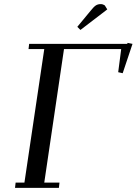

<svg xmlns="http://www.w3.org/2000/svg" viewBox="-20 -916 666 936"><path d="M53.2 0 56.2 -25.9H99.1L195.8 -676.8H119.1L122.1 -702.1H600.1L602.1 -707L626 -702.1L578.1 -559.1L556.2 -564L570.8 -676.8H292L195.8 -25.9H270L267.1 0ZM356.9 -785.2 421.9 -863.8Q437 -882.8 447 -889.4Q457 -896 471.2 -896Q476.6 -896 481.7 -894.3Q486.8 -892.6 489.3 -890.6L491.2 -889.2L502.9 -870.1L372.1 -770Z"/></svg>

Font: Dehuti
Style: Bold-Italic
Weight: 700
Version: Version 1.2